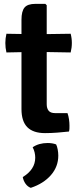

<svg xmlns="http://www.w3.org/2000/svg" viewBox="-20 -668 403 970"><path d="M88.5 -568Q88.5 -611.5 104 -630Q119.5 -648.5 159 -648.5H209L216 -641.5V-141.5Q216 -120.5 225.8 -108.5Q235.5 -96.5 259 -96.5H321Q326 -82.5 328.5 -65.8Q331 -49 331 -33Q331 -26 330.8 -18.2Q330.5 -10.5 328.5 -3.5Q302 -0.5 269.8 2Q237.5 4.5 207.5 4.5Q148 4.5 118.2 -25.2Q88.5 -55 88.5 -117ZM337 -497.5Q343 -474.5 343 -451Q343 -439 341.5 -427Q340 -415 337 -403L161.5 -406L12.5 -403Q7 -426 7 -451Q7 -473.5 12.5 -497.5L164.5 -495ZM263.5 61.5Q268.5 71 271.5 87Q274.5 103 274.5 118Q274.5 174 237.2 216.8Q200 259.5 135.5 281Q120 275.5 109.2 260.5Q98.5 245.5 95 226.5Q158 188 158 128.5Q158 115.5 154.8 101.8Q151.5 88 145 76Q176 54.5 221 54.5Q232.5 54.5 243.2 56.2Q254 58 263.5 61.5Z"/></svg>

Font: Signika Light SemiBold
Style: Regular
Weight: 600
Version: Version 2.003;gftools[0.9.32]